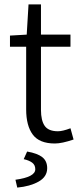

<svg xmlns="http://www.w3.org/2000/svg" viewBox="-20 -641 367 874"><path d="M25.4 -428.2V-479L101.6 -483.4L109.9 -621.1H166.5V-483.4H300.8V-428.2H166.5V-140.6Q166.5 -92.3 183.6 -67.9Q200.7 -43.5 243.7 -43.5Q265.1 -43.5 300.8 -57.1L314.9 -5.9Q261.7 12.2 230 12.2Q159.2 12.2 129.2 -28.3Q99.1 -68.8 99.1 -143.1V-428.2ZM58.6 212.9 50.3 177.2Q140.6 165 140.6 129.4Q140.6 109.9 126.5 99.4Q112.3 88.9 87.9 83.5L103.5 48.8Q150.9 57.1 172.9 74.7Q194.8 92.3 194.8 124.5Q194.8 163.6 156 185.5Q117.2 207.5 58.6 212.9Z"/></svg>

Font: Varta
Style: Light
Weight: 300
Designer: Joana Correia, Viktoriya Grabowska, Eben Sorkin
Foundry: Sorkin Type
Version: Version 1.002; ttfautohint (v1.3) -l 8 -r 24 -G 200 -x 12 -H